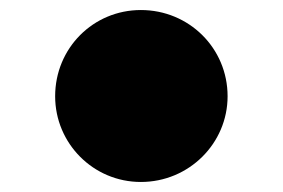

<svg xmlns="http://www.w3.org/2000/svg" viewBox="-20 -595 564 383"><path d="M261 -575C166 -575 90 -499 90 -403C90 -309 166 -232 261 -232C357 -232 434 -309 434 -403C434 -499 357 -575 261 -575Z"/></svg>

Font: Poland Can Into
Style: BigWritings
Weight: 700
Foundry: Cannot Into Space Fonts
Version: Version 0.92